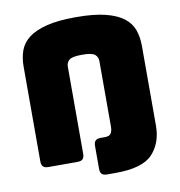

<svg xmlns="http://www.w3.org/2000/svg" viewBox="-89 -817 924 988"><g transform="rotate(-10 373.0 -322.5)"><path d="M64 -531Q64 -577 77.5 -614.5Q91 -652 125.5 -678.5Q160 -705 220 -720Q280 -735 373 -735Q466 -735 526 -720Q586 -705 620.5 -678.5Q655 -652 668.5 -614.5Q682 -577 682 -531V-114Q682 -24 629.5 33Q577 90 436 90H391Q372 90 363.5 81.5Q355 73 355 54V-65Q355 -84 363.5 -92.5Q372 -101 391 -101H412Q438 -101 445.5 -114.5Q453 -128 453 -149V-492Q453 -512 438 -525.5Q423 -539 371 -539Q318 -539 303 -525.5Q288 -512 288 -492V-36Q288 -17 279.5 -8.5Q271 0 252 0H100Q81 0 72.5 -8.5Q64 -17 64 -36Z"/></g></svg>

Font: Bungee
Style: Regular
Weight: 400
Designer: David Jonathan Ross
Foundry: David Jonathan Ross
Version: Version 1.001;PS 1.0;hotconv 1.0.72;makeotf.lib2.5.5900